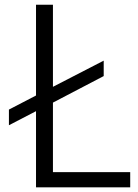

<svg xmlns="http://www.w3.org/2000/svg" viewBox="-20 -800 591 820"><path d="M18.1 -265.1V-332L133.8 -392.1V-779.8H206.1V-429.2L422.9 -541V-475.1L206.1 -361.8V-64.9H536.1V0H133.8V-325.2Z"/></svg>

Font: Cooper Hewitt
Style: Book
Weight: 705
Designer: Village Type and Design LLC
Foundry: Cooper Hewitt Smithsonian Design Museum
Version: 1.000